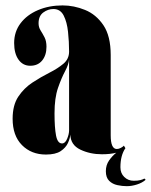

<svg xmlns="http://www.w3.org/2000/svg" viewBox="-20 -546 545 692"><path d="M145.5 11Q93 11 59.2 -23Q25.5 -57 25.5 -118Q25.5 -167 46 -197.8Q66.5 -228.5 97 -248.5Q127.5 -268.5 157.8 -283.8Q188 -299 208.5 -316.2Q229 -333.5 229 -360Q229 -395.5 225.2 -431Q221.5 -466.5 209.5 -490Q197.5 -513.5 172.5 -513.5Q153 -513.5 136 -501Q119 -488.5 119 -462Q119 -448 126.2 -436.5Q133.5 -425 140.5 -411.5Q147.5 -398 147.5 -377.5Q147.5 -347 132 -328Q116.5 -309 89 -309Q62.5 -309 46.8 -331Q31 -353 31 -391Q31 -431.5 54 -462Q77 -492.5 116.8 -509.5Q156.5 -526.5 205.5 -526.5Q246.5 -526.5 286.5 -510.2Q326.5 -494 352.8 -455Q379 -416 379 -347.5V-58Q379 -9 401 -9Q408 -9 415.5 -13Q423 -17 426.5 -21L432 -12Q414 14 414 57Q414 78.5 428 92Q442 105.5 462 105.5Q476.5 105.5 485.5 103.2Q494.5 101 500.5 97.5L505 102Q492.5 113 473.5 119Q454.5 125 437 125Q420.5 125 403 121.2Q385.5 117.5 373.5 105.8Q361.5 94 361.5 71Q361.5 49 373.2 32.2Q385 15.5 399 4.5Q389 7 376 8.5Q363 10 347.5 10Q304.5 10 269.5 -6.8Q234.5 -23.5 233.5 -61Q232.5 -47.5 224.8 -30.5Q217 -13.5 198.5 -1.2Q180 11 145.5 11ZM203.5 -29Q215 -29 222 -45.8Q229 -62.5 229 -76.5V-332Q227.5 -313.5 214.5 -289.2Q201.5 -265 189 -229Q176.5 -193 176.5 -137.5Q176.5 -86 182 -57.5Q187.5 -29 203.5 -29Z"/></svg>

Font: Imbue 100pt Black
Style: Regular
Weight: 900
Designer: Tyler Finck
Foundry: Etcetera Type Company
Version: Version 1.102; ttfautohint (v1.8.3)